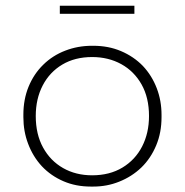

<svg xmlns="http://www.w3.org/2000/svg" viewBox="-20 -664 665 690"><path d="M315 6.5H306.5Q252.5 6.5 208.5 -12.5Q163 -32 130.5 -66.5Q98.5 -101 81 -147.5Q64 -192 64 -243V-251.5Q64 -306.5 82.5 -352Q101.5 -398.5 135.5 -431.5Q169 -464.5 214.5 -482Q259.5 -499.5 311 -499.5H315Q369.5 -499.5 414.5 -480.5Q460.5 -461 493.5 -427Q526 -392.5 543.5 -346.5Q560.5 -302 560.5 -251V-243Q560.5 -187.5 541.5 -142Q522 -95 488 -62Q453.5 -29 408 -11Q364.5 6.5 315 6.5ZM311 -34Q374 -34 420 -61.8Q466 -89.5 490.8 -137.8Q515.5 -186 515.5 -247Q515.5 -313 488.8 -360.5Q462 -408 415.8 -433.5Q369.5 -459 311 -459Q249.5 -459 204 -432Q158.5 -405 133.5 -357Q108.5 -309 108.5 -247Q108.5 -181.5 134.8 -133.8Q161 -86 206.8 -60Q252.5 -34 311 -34ZM463 -614.5H195V-643.5H463Z"/></svg>

Font: Acari Sans Neue Light
Style: Regular
Weight: 300
Designer: Alfredo Marco Pradil (font), Cristiano Sobral (main changes)
Foundry: Hanken Design Co. (font), Cristiano Sobral (main changes)
Version: Version 2.459;March 19, 2022;FontCreator 14.0.0.2808 64-bit;